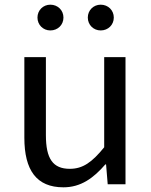

<svg xmlns="http://www.w3.org/2000/svg" viewBox="-20 -787 647 820"><path d="M251 13C325 13 379 -26 430 -85H433L440 0H516V-543H425V-158C373 -94 334 -66 278 -66C206 -66 176 -109 176 -210V-543H84V-199C84 -60 136 13 251 13ZM195 -657C227 -657 251 -681 251 -712C251 -743 227 -767 195 -767C164 -767 140 -743 140 -712C140 -681 164 -657 195 -657ZM410 -657C442 -657 466 -681 466 -712C466 -743 442 -767 410 -767C379 -767 355 -743 355 -712C355 -681 379 -657 410 -657Z"/></svg>

Font: Source Han Sans JP
Style: Regular
Weight: 400
Designer: Ryoko NISHIZUKA 西塚涼子 (kana, bopomofo & ideographs); Paul D. Hunt (Latin, Greek & Cyrillic); Sandoll Communications 산돌커뮤니
Foundry: Adobe
Version: Version 2.004;hotconv 1.0.118;makeotfexe 2.5.65603